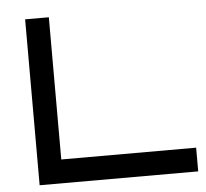

<svg xmlns="http://www.w3.org/2000/svg" viewBox="-51 -754 864 807"><g transform="rotate(-5 381.5 -350.0)"><path d="M753 0H84V-700H184V-100H753Z"/></g></svg>

Font: Bruno Ace SC
Style: Regular
Weight: 400
Version: Version 1.100; ttfautohint (v1.8.4.7-5d5b);gftools[0.9.27]